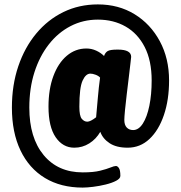

<svg xmlns="http://www.w3.org/2000/svg" viewBox="-20 -728 820 871"><path d="M355 123Q256 123 184 79.5Q112 36 73 -45.5Q34 -127 34 -240Q34 -342 63 -427.5Q92 -513 144.5 -576Q197 -639 268 -673.5Q339 -708 424 -708Q518 -708 590.5 -663.5Q663 -619 705 -541Q747 -463 747 -363Q747 -275 723.5 -206Q700 -137 658 -97.5Q616 -58 559 -58Q508 -58 477 -78.5Q446 -99 435 -130Q416 -97 385 -77.5Q354 -58 317 -58Q265 -58 232.5 -105.5Q200 -153 200 -244Q200 -323 222 -382.5Q244 -442 283 -475Q322 -508 372 -508Q395 -508 416 -498.5Q437 -489 452 -474Q457 -489 468 -496Q479 -503 512 -503H515Q575 -503 575 -470Q575 -469 572 -443Q569 -417 564.5 -379Q560 -341 555 -300.5Q550 -260 547 -228Q544 -196 544 -184Q544 -161 555 -149.5Q566 -138 584 -138Q609 -138 628 -167.5Q647 -197 657.5 -248Q668 -299 668 -363Q668 -453 636.5 -514.5Q605 -576 550 -607.5Q495 -639 424 -639Q357 -639 300 -609.5Q243 -580 201 -526Q159 -472 136 -399.5Q113 -327 113 -240Q113 -103 178 -24.5Q243 54 355 54Q404 54 434 46.5Q464 39 481 32Q498 25 506 25Q513 25 519.5 34.5Q526 44 526 70Q526 82 507 92Q488 102 459.5 109Q431 116 402.5 119.5Q374 123 355 123ZM376 -176Q390 -176 416 -196Q420 -239 424 -286Q428 -333 434 -376Q427 -384 413.5 -389Q400 -394 390 -394Q369 -394 354.5 -362Q340 -330 340 -244Q340 -202 351 -189Q362 -176 376 -176Z"/></svg>

Font: Asap Condensed Black
Style: Regular
Weight: 900
Width: 3
Designer: Pablo Cosgaya
Foundry: Omnibus-Type
Version: Version 3.001; ttfautohint (v1.8.4.7-5d5b)